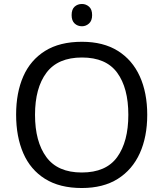

<svg xmlns="http://www.w3.org/2000/svg" viewBox="-20 -935 821 965"><path d="M720 -358Q720 -247 682.5 -164.5Q645 -82 572 -36Q499 10 391 10Q280 10 206.5 -36Q133 -82 97 -165Q61 -248 61 -359Q61 -469 97 -551Q133 -633 206.5 -679Q280 -725 392 -725Q499 -725 572 -679.5Q645 -634 682.5 -551.5Q720 -469 720 -358ZM156 -358Q156 -223 213 -145.5Q270 -68 391 -68Q513 -68 569 -145.5Q625 -223 625 -358Q625 -493 569 -569.5Q513 -646 392 -646Q271 -646 213.5 -569.5Q156 -493 156 -358ZM392 -915Q412 -915 427.5 -901.5Q443 -888 443 -859Q443 -831 427.5 -817Q412 -803 392 -803Q370 -803 355 -817Q340 -831 340 -859Q340 -888 355 -901.5Q370 -915 392 -915Z"/></svg>

Font: Noto Sans Living
Style: Regular
Weight: 400
Designer: Monotype Design Team
Foundry: Monotype Imaging Inc.
Version: Version 2.013; ttfautohint (v1.8.4.7-5d5b)